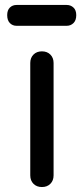

<svg xmlns="http://www.w3.org/2000/svg" viewBox="-20 -754 338 774"><path d="M149 0Q128 0 115 -13Q102 -26 102 -47V-500Q102 -521 115 -534Q128 -547 149 -547Q170 -547 183 -534Q196 -521 196 -500V-47Q196 -26 183 -13Q170 0 149 0ZM46.6 -650Q30.6 -650 19.8 -661Q9 -672 9 -693Q9 -713 19.8 -723.5Q30.6 -734 46.6 -734H249Q265 -734 276.2 -723.5Q287.4 -713 287.4 -693Q287.4 -672 276.2 -661Q265 -650 249 -650Z"/></svg>

Font: Comfortaa SemiBold
Style: Regular
Weight: 600
Designer: Johan Aakerlund
Foundry: Johan Aakerlund
Version: Version 3.104; ttfautohint (v1.8.1.43-b0c9)